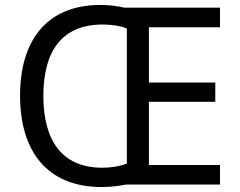

<svg xmlns="http://www.w3.org/2000/svg" viewBox="-20 -745 968 775"><path d="M386 -725C167 -725 61 -580 61 -359C61 -137 168 10 391 10C425 10 458 6 488 0H868V-79H581V-334H849V-412H581V-635H868V-714H482C453 -721 420 -725 386 -725ZM394 -646C431 -646 464 -641 492 -630V-85C465 -74 430 -68 393 -68C230 -68 155 -178 155 -358C155 -538 230 -646 394 -646Z"/></svg>

Font: Noto Sans Bengali
Style: Regular
Weight: 400
Designer: Jelle Bosma - Monotype Design Team
Foundry: Monotype Imaging Inc.
Version: Version 2.003